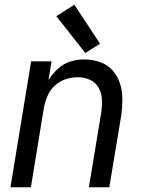

<svg xmlns="http://www.w3.org/2000/svg" viewBox="-20 -788 616 808"><path d="M24 0H110L165 -336Q170 -361 180.5 -385.5Q191 -410 211.5 -428.5Q232 -447 257.5 -455Q283 -463 308 -463Q335 -463 359 -452Q383 -441 395.5 -418Q408 -395 409 -368Q410 -341 406 -314L354 0H440L490 -301Q495 -336 495 -370.5Q495 -405 485 -436.5Q475 -468 453.5 -492Q432 -516 400 -527Q368 -538 334 -538Q305 -538 276 -529Q247 -520 223.5 -498.5Q200 -477 184 -451L197 -530H111ZM339 -565 401 -604 293 -768 217 -720Z"/></svg>

Font: Iosevka Sparkle Oblique
Style: Regular
Weight: 400
Italic angle: -9°
Designer: Belleve Invis
Foundry: Belleve Invis
Version: Version 4.5.0; ttfautohint (v1.8.3)